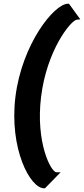

<svg xmlns="http://www.w3.org/2000/svg" viewBox="-20 -815 452 1033"><path d="M217 198H222L306 112H284C254 112 171 -49 201 -294C232 -546 361 -705 393 -709L412 -711L351 -795H346C271 -795 98 -577 63 -294C29 -15 142 198 217 198Z"/></svg>

Font: Bluebird
Style: SfBdObl
Weight: 700
Designer: Jasper
Foundry: Cannot Into Space Fonts
Version: Version 0.98